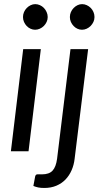

<svg xmlns="http://www.w3.org/2000/svg" viewBox="-20 -750 503 952"><path d="M182.5 -506.5 121.5 0H34L95 -506.5ZM216.5 -665.5Q216.5 -652.5 211.2 -641.2Q206 -630 197.2 -621.2Q188.5 -612.5 177.2 -607.5Q166 -602.5 154 -602.5Q142.5 -602.5 131.5 -607.5Q120.5 -612.5 112.2 -621.2Q104 -630 99 -641.2Q94 -652.5 94 -665.5Q94 -678.5 99 -690Q104 -701.5 112.5 -710.2Q121 -719 132 -724.2Q143 -729.5 154.5 -729.5Q166.5 -729.5 177.8 -724.5Q189 -719.5 197.5 -710.8Q206 -702 211.2 -690.2Q216.5 -678.5 216.5 -665.5ZM417 -506.5 350 37.5Q346.5 68 335 94.2Q323.5 120.5 304.8 140Q286 159.5 259.5 170.8Q233 182 199.5 182Q182 182 169.8 179.5Q157.5 177 145.5 172L154.5 124Q156 119.5 158.2 117.2Q160.5 115 164.2 114.5Q168 114 173.8 114.2Q179.5 114.5 188 114.5Q223.5 114.5 240.5 96.2Q257.5 78 263 37.5L329.5 -506.5ZM448.5 -665.5Q448.5 -652.5 443.2 -641.2Q438 -630 429.2 -621.2Q420.5 -612.5 409.5 -607.5Q398.5 -602.5 386.5 -602.5Q374.5 -602.5 363.8 -607.5Q353 -612.5 344.8 -621.2Q336.5 -630 331.5 -641.2Q326.5 -652.5 326.5 -665.5Q326.5 -678.5 331.5 -690Q336.5 -701.5 345 -710.2Q353.5 -719 364.2 -724.2Q375 -729.5 387 -729.5Q399 -729.5 410 -724.5Q421 -719.5 429.8 -710.8Q438.5 -702 443.5 -690.2Q448.5 -678.5 448.5 -665.5Z"/></svg>

Font: Lato 2
Style: Italic
Weight: 400
Italic angle: -7°
Designer: Lukasz Dziedzic with Adam Twardoch and Botio Nikoltchev
Foundry: tyPoland Lukasz Dziedzic
Version: Version 2.015; 2015-08-06; http://www.latofonts.com/